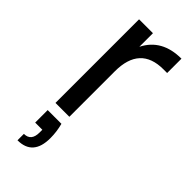

<svg xmlns="http://www.w3.org/2000/svg" viewBox="-258 -600 890 890"><g transform="rotate(45 186.5 -155.5)"><path d="M75 49H165Q176 90 176 132Q176 247 75 247V205Q122 205 122 149V131H75ZM168 -298V0H77V-548H168V-459Q218 -558 345 -558V-464H321Q168 -464 168 -298Z"/></g></svg>

Font: SVN-Poppins
Style: Regular
Weight: 400
Designer: Ninad Kale (Devanagari), Jonny Pinhorn (Latin)
Foundry: Indian Type Foundry
Version: Version 3.002 2017